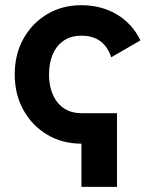

<svg xmlns="http://www.w3.org/2000/svg" viewBox="-20 -540 596 738"><path d="M429.7 -105H293V178.2H429.7ZM293 12.2V-105Q262.9 -105 239.7 -115.8Q216.6 -126.7 200.7 -146.7Q184.8 -166.7 176.6 -194.1Q168.5 -221.4 168.5 -253.9Q168.5 -286.6 176.5 -313.8Q184.6 -341.1 200.3 -361.1Q216.1 -381.1 239.3 -392Q262.5 -402.8 292.5 -402.8Q337.4 -402.8 366 -381.5Q394.5 -360.1 407.5 -319.8L519.8 -384.8Q488.5 -449.2 429 -484.6Q369.4 -520 292.5 -520Q219.2 -520 161.4 -485.6Q103.5 -451.2 70.1 -391.1Q36.6 -331.1 36.6 -253.9Q36.6 -176.8 70.2 -116.7Q103.8 -56.6 161.7 -22.2Q219.7 12.2 293 12.2Z"/></svg>

Font: Giphurs
Style: Regular
Weight: 400
Version: Version 2.010